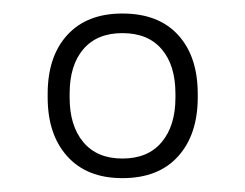

<svg xmlns="http://www.w3.org/2000/svg" viewBox="-20 -669 363 284"><path d="M161 -405.5Q108.5 -405.5 79.5 -437.8Q50.5 -470 50.5 -525V-530Q50.5 -585.5 79.5 -617.2Q108.5 -649 161 -649Q214.5 -649 243.5 -617.2Q272.5 -585.5 272.5 -530V-525Q272.5 -470 243.5 -437.8Q214.5 -405.5 161 -405.5ZM161 -434.5Q199 -434.5 219.2 -458.8Q239.5 -483 239.5 -524.5V-530.5Q239.5 -572.5 219.2 -596.2Q199 -620 161 -620Q123.5 -620 103.2 -596.2Q83 -572.5 83 -530.5V-524.5Q83 -483 103.2 -458.8Q123.5 -434.5 161 -434.5Z"/></svg>

Font: Anek Tamil ExtraLight
Style: Regular
Weight: 250
Version: Version 1.003